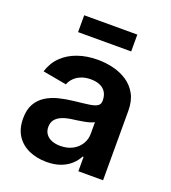

<svg xmlns="http://www.w3.org/2000/svg" viewBox="-136 -839 849 952"><g transform="rotate(20 288.5 -363.0)"><path d="M217.3 10.7Q165.5 10.7 124 -7.8Q82.5 -26.4 58.8 -62.7Q35.2 -99.1 35.2 -152.8Q35.2 -199.2 52.2 -229.5Q69.3 -259.8 98.6 -278.3Q127.9 -296.9 165 -306.2Q202.1 -315.4 242.2 -319.8Q289.6 -324.7 318.8 -328.9Q348.1 -333 362.1 -341.8Q376 -350.6 376 -368.7V-371.1Q376 -396 365.5 -413.6Q355 -431.2 335 -440.4Q314.9 -449.7 285.2 -449.7Q255.4 -449.7 233.4 -440.4Q211.4 -431.2 197.3 -416.3Q183.1 -401.4 176.8 -383.8L50.8 -406.7Q65.9 -455.1 99.1 -487.3Q132.3 -519.5 179.9 -536.1Q227.5 -552.7 285.2 -552.7Q326.7 -552.7 366.9 -543Q407.2 -533.2 440.2 -511.5Q473.1 -489.7 492.9 -454.1Q512.7 -418.5 512.7 -366.2V0H382.3V-75.7H377.4Q364.7 -51.3 343 -31.7Q321.3 -12.2 290 -0.7Q258.8 10.7 217.3 10.7ZM254.4 -87.4Q291.5 -87.4 318.8 -102.1Q346.2 -116.7 361.3 -141.4Q376.5 -166 376.5 -195.3V-257.3Q370.1 -252.4 356.2 -248.3Q342.3 -244.1 325.2 -241Q308.1 -237.8 291.3 -235.4Q274.4 -232.9 262.2 -231.4Q234.4 -227.5 212.9 -218.8Q191.4 -210 179.2 -194.8Q167 -179.7 167 -155.8Q167 -133.8 178.2 -118.4Q189.5 -103 209.2 -95.2Q229 -87.4 254.4 -87.4ZM425.3 -736.8V-647.9H145V-736.8Z"/></g></svg>

Font: Inter
Style: 650
Weight: 650
Designer: Rasmus Andersson
Foundry: rsms
Version: Version 4.001;git-66647c0bb